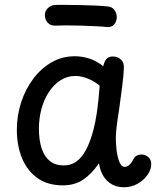

<svg xmlns="http://www.w3.org/2000/svg" viewBox="-20 -780 662 809"><path d="M51 -234Q51 -293 69 -348.5Q87 -404 120 -448Q153 -492 197.5 -517.5Q242 -543 295 -543Q325 -543 355.5 -533.5Q386 -524 415 -501Q420 -523 429.5 -532.5Q439 -542 455 -542Q475 -542 489 -529.5Q503 -517 502 -494Q501 -463 495 -417.5Q489 -372 483 -327Q481 -313 477 -287.5Q473 -262 470.5 -237Q468 -212 468 -197Q468 -178 471 -149.5Q474 -121 482.5 -99Q491 -77 505 -77Q516 -77 525 -85Q534 -93 542 -109Q547 -120 556.5 -124.5Q566 -129 576 -129Q587 -129 597 -123.5Q607 -118 612.5 -108.5Q618 -99 617 -85Q617 -66 602 -44Q587 -22 561 -6.5Q535 9 502 9Q474 9 452 -3Q430 -15 416 -37.5Q402 -60 397 -92Q367 -48 331 -23.5Q295 1 245 1Q181 1 138 -29.5Q95 -60 73 -113Q51 -166 51 -234ZM144 -238Q144 -189 155.5 -154.5Q167 -120 190 -101.5Q213 -83 248 -83Q276 -83 296 -95.5Q316 -108 331 -130Q346 -152 357 -181Q367 -206 374.5 -236Q382 -266 387 -298.5Q392 -331 395 -362Q398 -393 400 -419Q376 -439 348.5 -449.5Q321 -460 299 -460Q263 -460 234.5 -441.5Q206 -423 185.5 -391.5Q165 -360 154.5 -320.5Q144 -281 144 -238ZM211 -672Q192 -672 180.5 -685Q169 -698 169 -717Q169 -734 182 -746Q195 -758 211 -759Q229 -760 258.5 -759.5Q288 -759 321 -758.5Q354 -758 384 -756.5Q414 -755 432 -753Q452 -752 462 -738Q472 -724 472 -708Q472 -691 462 -678Q452 -665 432 -666Q414 -668 384.5 -669.5Q355 -671 321.5 -672Q288 -673 258.5 -673Q229 -673 211 -672Z"/></svg>

Font: Playpen Sans Deva
Style: Regular
Weight: 400
Designer: Pooja Saxena, Gunjan Panchal, Laura Meseguer, Veronika Burian, José Scaglione
Foundry: TypeTogether
Version: Version 2.000